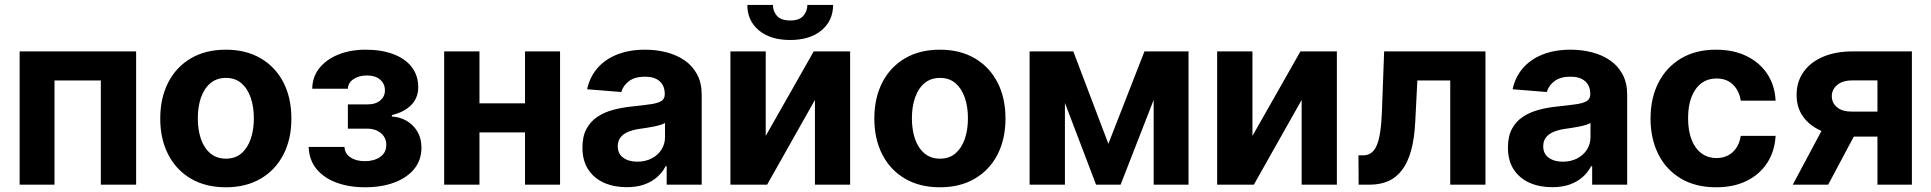

<svg xmlns="http://www.w3.org/2000/svg" viewBox="-20 -756 7904 786"><path d="M60.4 0V-545.5H537.3V0H392.8V-426.5H203.1V0Z M904.5 10.7Q821.7 10.7 761.5 -24.7Q701.3 -60 668.7 -123.4Q636 -186.8 636 -270.6Q636 -355.1 668.7 -418.5Q701.3 -481.9 761.5 -517.2Q821.7 -552.6 904.5 -552.6Q987.2 -552.6 1047.4 -517.2Q1107.6 -481.9 1140.3 -418.5Q1172.9 -355.1 1172.9 -270.6Q1172.9 -186.8 1140.3 -123.4Q1107.6 -60 1047.4 -24.7Q987.2 10.7 904.5 10.7ZM905.2 -106.5Q942.8 -106.5 968 -128Q993.3 -149.5 1006.2 -186.8Q1019.2 -224.1 1019.2 -271.7Q1019.2 -319.2 1006.2 -356.5Q993.3 -393.8 968 -415.5Q942.8 -437.1 905.2 -437.1Q867.2 -437.1 841.4 -415.5Q815.7 -393.8 802.7 -356.5Q789.8 -319.2 789.8 -271.7Q789.8 -224.1 802.7 -186.8Q815.7 -149.5 841.4 -128Q867.2 -106.5 905.2 -106.5Z M1243.6 -154.5H1390.3Q1391.3 -127.5 1414.4 -111.9Q1437.5 -96.2 1474.1 -96.2Q1511 -96.2 1536.2 -113.5Q1561.4 -130.7 1561.4 -163Q1561.4 -182.9 1551.5 -197.6Q1541.5 -212.4 1523.8 -220.9Q1506 -229.4 1482.6 -229.4H1404.1V-328.5H1482.6Q1517.8 -328.5 1536.8 -344.8Q1555.8 -361.2 1555.8 -385.7Q1555.8 -413.4 1536 -430.2Q1516.3 -447.1 1483 -447.1Q1449.2 -447.1 1427 -432Q1404.8 -416.9 1404.1 -392.8H1258.2Q1258.9 -441.8 1287.8 -477.6Q1316.8 -513.5 1365.9 -533Q1415.1 -552.6 1476.2 -552.6Q1543 -552.6 1591.4 -533.9Q1639.9 -515.3 1666 -480.8Q1692.1 -446.4 1692.1 -398.8Q1692.1 -355.5 1663.7 -326.3Q1635.3 -297.2 1584.2 -284.8V-279.1Q1617.9 -277 1645.2 -261Q1672.6 -245 1688.9 -217.2Q1705.3 -189.3 1705.3 -151.3Q1705.3 -100.5 1675.6 -64.3Q1646 -28.1 1593.9 -8.7Q1541.9 10.7 1474.8 10.7Q1409.4 10.7 1357.8 -8.3Q1306.1 -27.3 1275.7 -64.3Q1245.4 -101.2 1243.6 -154.5Z M2177.9 -333.1V-214.1H1893.1V-333.1ZM1942.8 -545.5V0H1798.3V-545.5ZM2272.7 -545.5V0H2129.3V-545.5Z M2545.5 10.3Q2493.3 10.3 2452.4 -8Q2411.6 -26.3 2388 -62.3Q2364.3 -98.4 2364.3 -152.3Q2364.3 -197.8 2381 -228.7Q2397.7 -259.6 2426.5 -278.4Q2455.3 -297.2 2492 -306.8Q2528.8 -316.4 2569.2 -320.3Q2616.8 -325.3 2646 -329.7Q2675.1 -334.2 2688.2 -343Q2701.3 -351.9 2701.3 -369.3V-371.4Q2701.3 -405.2 2680.2 -423.7Q2659.1 -442.1 2620.4 -442.1Q2579.5 -442.1 2555.4 -424.2Q2531.2 -406.2 2523.4 -379.3L2383.5 -390.6Q2394.2 -440.3 2425.4 -476.7Q2456.7 -513.1 2506.2 -532.8Q2555.8 -552.6 2621.1 -552.6Q2666.5 -552.6 2708.3 -541.9Q2750 -531.2 2782.5 -508.9Q2815 -486.5 2833.8 -451.5Q2852.6 -416.5 2852.6 -367.9V0H2709.2V-75.6H2704.9Q2691.8 -50.1 2669.7 -30.7Q2647.7 -11.4 2616.8 -0.5Q2585.9 10.3 2545.5 10.3ZM2588.8 -94.1Q2622.2 -94.1 2647.7 -107.4Q2673.3 -120.7 2687.9 -143.5Q2702.4 -166.2 2702.4 -195V-252.8Q2695.3 -248.2 2683.1 -244.5Q2670.8 -240.8 2655.5 -237.7Q2640.3 -234.7 2625 -232.4Q2609.7 -230.1 2597.3 -228.3Q2570.7 -224.4 2550.8 -215.9Q2530.9 -207.4 2519.9 -193Q2508.9 -178.6 2508.9 -157.3Q2508.9 -126.4 2531.4 -110.3Q2554 -94.1 2588.8 -94.1Z M3114.7 -199.6 3311.1 -545.5H3460.2V0H3316.1V-346.9L3120.4 0H2970.2V-545.5H3114.7ZM3285.2 -735.8H3390.6Q3390.3 -671.2 3342.9 -631.7Q3295.5 -592.3 3214.8 -592.3Q3133.9 -592.3 3086.6 -631.7Q3039.4 -671.2 3039.4 -735.8H3144.2Q3143.8 -711.3 3160 -691.8Q3176.1 -672.2 3214.8 -672.2Q3252.5 -672.2 3268.8 -691.4Q3285.2 -710.6 3285.2 -735.8Z M3827.8 10.7Q3745 10.7 3684.8 -24.7Q3624.6 -60 3592 -123.4Q3559.3 -186.8 3559.3 -270.6Q3559.3 -355.1 3592 -418.5Q3624.6 -481.9 3684.8 -517.2Q3745 -552.6 3827.8 -552.6Q3910.5 -552.6 3970.7 -517.2Q4030.9 -481.9 4063.6 -418.5Q4096.2 -355.1 4096.2 -270.6Q4096.2 -186.8 4063.6 -123.4Q4030.9 -60 3970.7 -24.7Q3910.5 10.7 3827.8 10.7ZM3828.5 -106.5Q3866.1 -106.5 3891.3 -128Q3916.5 -149.5 3929.5 -186.8Q3942.5 -224.1 3942.5 -271.7Q3942.5 -319.2 3929.5 -356.5Q3916.5 -393.8 3891.3 -415.5Q3866.1 -437.1 3828.5 -437.1Q3790.5 -437.1 3764.7 -415.5Q3739 -393.8 3726 -356.5Q3713.1 -319.2 3713.1 -271.7Q3713.1 -224.1 3726 -186.8Q3739 -149.5 3764.7 -128Q3790.5 -106.5 3828.5 -106.5Z M4517.4 -167.3 4665.1 -545.5H4780.2L4567.5 0H4467L4259.2 -545.5H4373.9ZM4339.5 -545.5V0H4195V-545.5ZM4702.8 0V-545.5H4845.5V0Z M5107.2 -199.6 5303.6 -545.5H5452.8V0H5308.6V-346.9L5112.9 0H4962.7V-545.5H5107.2Z M5541.9 0 5541.2 -120H5559.3Q5578.5 -120 5592.5 -129.4Q5606.5 -138.8 5615.8 -160.2Q5625 -181.5 5630.3 -216.8Q5635.7 -252.1 5637.4 -304L5646.3 -545.5H6061.1V0H5916.9V-426.5H5782.3L5773.8 -259.9Q5770.6 -191.4 5757.3 -142Q5744 -92.7 5720.5 -61.3Q5697.1 -29.8 5664.1 -14.9Q5631 0 5587.4 0Z M6334.2 10.3Q6282 10.3 6241.1 -8Q6200.3 -26.3 6176.7 -62.3Q6153.1 -98.4 6153.1 -152.3Q6153.1 -197.8 6169.7 -228.7Q6186.4 -259.6 6215.2 -278.4Q6244 -297.2 6280.7 -306.8Q6317.5 -316.4 6358 -320.3Q6405.5 -325.3 6434.7 -329.7Q6463.8 -334.2 6476.9 -343Q6490.1 -351.9 6490.1 -369.3V-371.4Q6490.1 -405.2 6468.9 -423.7Q6447.8 -442.1 6409.1 -442.1Q6368.3 -442.1 6344.1 -424.2Q6320 -406.2 6312.1 -379.3L6172.2 -390.6Q6182.9 -440.3 6214.1 -476.7Q6245.4 -513.1 6294.9 -532.8Q6344.5 -552.6 6409.8 -552.6Q6455.3 -552.6 6497 -541.9Q6538.7 -531.2 6571.2 -508.9Q6603.7 -486.5 6622.5 -451.5Q6641.3 -416.5 6641.3 -367.9V0H6497.9V-75.6H6493.6Q6480.5 -50.1 6458.5 -30.7Q6436.4 -11.4 6405.5 -0.5Q6374.6 10.3 6334.2 10.3ZM6377.5 -94.1Q6410.9 -94.1 6436.4 -107.4Q6462 -120.7 6476.6 -143.5Q6491.1 -166.2 6491.1 -195V-252.8Q6484 -248.2 6471.8 -244.5Q6459.5 -240.8 6444.2 -237.7Q6429 -234.7 6413.7 -232.4Q6398.4 -230.1 6386 -228.3Q6359.4 -224.4 6339.5 -215.9Q6319.6 -207.4 6308.6 -193Q6297.6 -178.6 6297.6 -157.3Q6297.6 -126.4 6320.1 -110.3Q6342.7 -94.1 6377.5 -94.1Z M7005.3 10.7Q6921.5 10.7 6861.3 -25Q6801.1 -60.7 6769 -124.3Q6736.9 -187.9 6736.9 -270.6Q6736.9 -354.4 6769.4 -417.8Q6801.8 -481.2 6861.9 -516.9Q6921.9 -552.6 7004.6 -552.6Q7076 -552.6 7129.6 -526.6Q7183.2 -500.7 7214.5 -453.8Q7245.7 -407 7248.9 -343.8H7106.2Q7100.1 -384.6 7074.4 -409.6Q7048.7 -434.7 7007.1 -434.7Q6971.9 -434.7 6945.8 -415.7Q6919.7 -396.7 6905.2 -360.4Q6890.6 -324.2 6890.6 -272.7Q6890.6 -220.5 6905 -183.9Q6919.4 -147.4 6945.7 -128.2Q6971.9 -109 7007.1 -109Q7033 -109 7053.8 -119.7Q7074.6 -130.3 7088.2 -150.7Q7101.9 -171.2 7106.2 -199.9H7248.9Q7245.4 -137.4 7215 -90Q7184.7 -42.6 7131.4 -16Q7078.1 10.7 7005.3 10.7Z M7665.8 0V-426.8H7563.6Q7522 -426.8 7500.4 -407.7Q7478.7 -388.5 7479 -362.2Q7478.7 -335.6 7499.8 -317.3Q7521 -299 7562.1 -299H7716.3V-196.7H7562.1Q7492.2 -196.7 7441.1 -218Q7389.9 -239.3 7362.2 -277.5Q7334.5 -315.7 7334.9 -366.5Q7334.5 -419.7 7362.2 -460Q7389.9 -500.4 7441.6 -522.9Q7493.3 -545.5 7563.6 -545.5H7806.8V0ZM7319.2 0 7470.9 -284.1H7615.4L7464.1 0Z"/></svg>

Font: InterMG
Style: Bold
Weight: 700
Designer: Rasmus Andersson
Foundry: rsms
Version: Version 3.019;December 26, 2023;FontCreator 15.0.0.2955 64-b